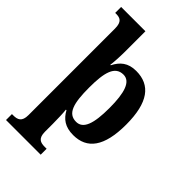

<svg xmlns="http://www.w3.org/2000/svg" viewBox="-294 -855 1190 1190"><g transform="rotate(45 301.5 -260.0)"><path d="M12 240H316V188H299C261 188 234 178 234 120V51C234 11 232 -48 229 -68H234C261 -18 301 12 372 12C493 12 559 -73 559 -266C559 -460 492 -546 368 -546C296 -546 258 -512 231 -459H227C230 -475 234 -537 234 -575V-760H21V-708H29C63 -708 89 -699 89 -638V120C89 178 61 188 23 188H12ZM327 -59C254 -59 234 -128 234 -267C234 -399 254 -474 328 -474C389 -474 413 -400 413 -266C413 -129 389 -59 327 -59Z"/></g></svg>

Font: Noto Serif Ethiopic SemiCondensed
Style: Bold
Weight: 700
Width: 4
Designer: Monotype Design Team
Foundry: Monotype Imaging Inc.
Version: Version 2.102